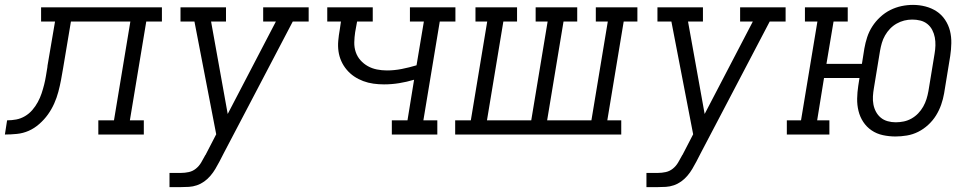

<svg xmlns="http://www.w3.org/2000/svg" viewBox="-76 -550 3996 785"><path d="M-56 0 -47 -58Q-28 -58 -9.5 -61.5Q9 -65 26 -75Q43 -85 56 -100Q69 -115 78.5 -132.5Q88 -150 94 -168Q100 -186 104.5 -204Q109 -222 112 -240.5Q115 -259 118 -277V-279Q118 -279 118 -279Q118 -279 118 -280L149 -462H92V-520H586V-462H522L455 -58H512V0H326V-58H390L457 -462H214L182 -271Q178 -247 173.5 -223Q169 -199 162.5 -174.5Q156 -150 145.5 -126.5Q135 -103 120 -82Q105 -61 84.5 -43Q64 -25 41 -15Q18 -5 -7 -2.5Q-32 0 -56 0Z M617 215V157H664Q680 157 696 153.5Q712 150 725 139.5Q738 129 746.5 114.5Q755 100 763 85V84Q763 84 763.5 84Q764 84 764 84L808 -1L719 -462H662V-520H848V-462H787L855 -84L1052 -462H1000V-520H1186V-462H1121L934 -105L839 76L821 111Q813 126 804.5 140.5Q796 155 784.5 168.5Q773 182 759 192Q745 202 729 207.5Q713 213 696.5 214Q680 215 664 215Z M1526 0V-58H1590L1617 -224Q1587 -215 1556 -210Q1525 -205 1494 -205Q1472 -205 1450.5 -208Q1429 -211 1409 -218.5Q1389 -226 1372 -237.5Q1355 -249 1341.5 -265Q1328 -281 1319.5 -300Q1311 -319 1308 -340Q1305 -361 1307 -383.5Q1309 -406 1313 -428L1318 -462H1262V-520H1448V-462H1384L1376 -418Q1373 -398 1372.5 -377Q1372 -356 1378.5 -337Q1385 -318 1398 -303.5Q1411 -289 1428 -279.5Q1445 -270 1465 -266Q1485 -262 1506 -262Q1536 -262 1566.5 -268Q1597 -274 1627 -283L1657 -462H1600V-520H1786V-462H1722L1655 -58H1712V0Z M1785 0V-58H1849L1916 -462H1868V-520H2038V-462H1982L1915 -58H2096L2163 -462H2114V-520H2284V-462H2228L2161 -58H2342L2409 -462H2360V-520H2530V-462H2474L2407 -58H2464V0Z M2567 215V157H2614Q2630 157 2646 153.5Q2662 150 2675 139.5Q2688 129 2696.5 114.5Q2705 100 2713 85V84Q2713 84 2713.5 84Q2714 84 2714 84L2758 -1L2669 -462H2612V-520H2798V-462H2737L2805 -84L3002 -462H2950V-520H3136V-462H3071L2884 -105L2789 76L2771 111Q2763 126 2754.5 140.5Q2746 155 2734.5 168.5Q2723 182 2709 192Q2695 202 2679 207.5Q2663 213 2646.5 214Q2630 215 2614 215Z M3585 8Q3559 8 3533.5 2.5Q3508 -3 3487.5 -17Q3467 -31 3453.5 -51.5Q3440 -72 3434 -96.5Q3428 -121 3428.5 -147Q3429 -173 3433 -199L3438 -231H3293L3265 -58H3315V0H3141V-58H3199L3266 -462H3215V-520H3390V-462H3332L3303 -289H3448L3458 -352Q3462 -375 3469.5 -398Q3477 -421 3490.5 -442Q3504 -463 3523 -480.5Q3542 -498 3564 -509Q3586 -520 3609.5 -525Q3633 -530 3657 -530Q3683 -530 3708 -523.5Q3733 -517 3753.5 -503.5Q3774 -490 3788 -469Q3802 -448 3808 -424Q3814 -400 3813.5 -373.5Q3813 -347 3809 -321L3784 -168Q3780 -145 3772 -122Q3764 -99 3751 -78Q3738 -57 3719 -39.5Q3700 -22 3678 -11Q3656 0 3632 4Q3608 8 3585 8ZM3586 -50Q3603 -50 3619.5 -53.5Q3636 -57 3651 -65.5Q3666 -74 3678 -86.5Q3690 -99 3698.5 -114Q3707 -129 3712 -145Q3717 -161 3720 -178L3745 -330Q3748 -347 3748.5 -364Q3749 -381 3746 -397Q3743 -413 3735.5 -427.5Q3728 -442 3715.5 -452Q3703 -462 3687 -466Q3671 -470 3654 -470Q3637 -470 3621 -466Q3605 -462 3590 -453.5Q3575 -445 3563 -432.5Q3551 -420 3542.5 -405Q3534 -390 3529.5 -374.5Q3525 -359 3522 -342L3497 -190Q3494 -173 3493 -156Q3492 -139 3495 -123Q3498 -107 3505.5 -93Q3513 -79 3525 -69Q3537 -59 3553 -54.5Q3569 -50 3586 -50Z"/></svg>

Font: Iosevka Etoile Light Oblique
Style: Regular
Weight: 300
Italic angle: -9°
Designer: Belleve Invis
Foundry: Belleve Invis
Version: Version 15.5.2; ttfautohint (v1.8.4)